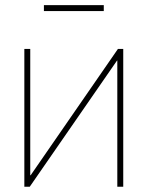

<svg xmlns="http://www.w3.org/2000/svg" viewBox="-20 -708 560 728"><path d="M447.3 0H424.8V-478.5H423.8L92.8 0H72.3V-522.5H94.7V-43.5H96.2L427.2 -522.5H447.3ZM373.5 -688.5V-666H146.5V-688.5Z"/></svg>

Font: Inter 28pt Thin
Style: Regular
Weight: 250
Designer: Rasmus Andersson
Foundry: rsms
Version: Version 4.001;git-66647c0bb